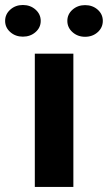

<svg xmlns="http://www.w3.org/2000/svg" viewBox="-75 -741 427 761"><path d="M215.8 -528.3V0H63V-528.3ZM-54.7 -658.2Q-54.7 -684.6 -34.2 -702.9Q-13.7 -721.2 15.6 -721.2Q45.4 -721.2 65.9 -702.9Q86.4 -684.6 86.4 -658.2Q86.4 -631.8 65.9 -613.8Q45.4 -595.7 15.6 -595.7Q-13.7 -595.7 -34.2 -613.8Q-54.7 -631.8 -54.7 -658.2ZM191.9 -658.2Q191.9 -684.6 212.4 -702.6Q232.9 -720.7 262.2 -720.7Q292 -720.7 312.3 -702.6Q332.5 -684.6 332.5 -658.2Q332.5 -631.8 312.3 -613.5Q292 -595.2 262.2 -595.2Q232.9 -595.2 212.4 -613.5Q191.9 -631.8 191.9 -658.2Z"/></svg>

Font: Roboto ExtraBold
Style: Regular
Weight: 800
Designer: Christian Robertson
Foundry: Google
Version: Version 3.009; 2024